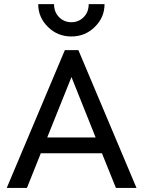

<svg xmlns="http://www.w3.org/2000/svg" viewBox="-20 -927 707 947"><path d="M299.8 -679.7H366.7L653.3 0H551.8L482.9 -170.9H181.2L112.8 0H13.2ZM451.7 -249 332.5 -546.9 212.9 -249ZM332 -747.1Q264.2 -747.1 216.8 -793.9Q168.5 -840.8 168.5 -906.7H246.6Q246.6 -867.2 271.5 -842.3Q296.4 -817.4 332 -817.4Q367.7 -817.4 392.6 -842.3Q417.5 -867.2 417.5 -906.7H495.6Q495.6 -840.8 447.3 -793.9Q399.9 -747.1 332 -747.1Z"/></svg>

Font: Inder
Style: Regular
Weight: 400
Designer: Irina Smirnova
Foundry: Irina Smirnova
Version: Version 1.001